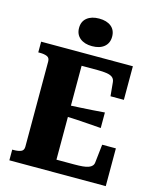

<svg xmlns="http://www.w3.org/2000/svg" viewBox="-133 -1018 912 1110"><g transform="rotate(15 322.5 -463.0)"><path d="M608 -226V0H31V-64H41Q67 -64 83.5 -71Q100 -78 100 -100V-610Q100 -632 83.5 -639Q67 -646 41 -646H31V-710H580V-509H500L492 -592Q490 -610 478 -619.5Q466 -629 443.5 -632.5Q421 -636 389 -636H293V-74H399Q429 -74 450 -76Q471 -78 484.5 -83Q498 -88 505.5 -96.5Q513 -105 514 -118L526 -226ZM266 -396Q306 -398 344 -400Q382 -402 419 -404.5Q456 -407 493 -410V-317Q456 -320 419 -322.5Q382 -325 344 -327.5Q306 -330 266 -331ZM321 -761Q276 -761 249 -783Q222 -805 222 -844Q222 -883 249 -904.5Q276 -926 321 -926Q367 -926 393.5 -904.5Q420 -883 420 -844Q420 -805 393.5 -783Q367 -761 321 -761Z"/></g></svg>

Font: Roboto Serif 36pt
Style: Bold
Weight: 700
Version: Version 1.008